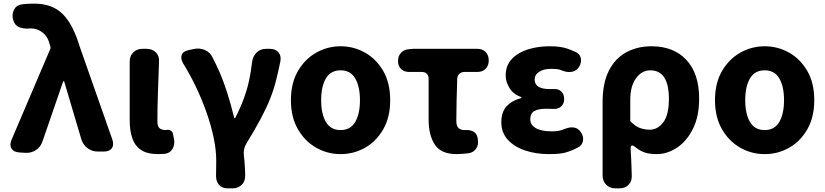

<svg xmlns="http://www.w3.org/2000/svg" viewBox="-20 -832 4531 1054"><path d="M213 -55Q203 -25 177 -8Q151 9 119 7L87 5Q55 3 43 -17Q31 -37 44 -66L255 -561Q257 -563 257 -567.5Q257 -572 257 -575L254 -584Q244 -629 215 -652.5Q186 -676 150 -676Q137 -676 135 -675Q105 -674 82.5 -684Q60 -694 52 -724Q44 -753 56.5 -778Q69 -803 99 -808Q103 -809 123 -810.5Q143 -812 169 -812Q266 -812 323.5 -755.5Q381 -699 418 -575L596 -68Q607 -37 594 -18.5Q581 0 549 0H517Q485 0 460 -19Q435 -38 426 -69L332 -386H327Z M849 14Q788 14 754 -9Q720 -32 706 -74Q692 -116 692 -172V-493Q692 -525 711.5 -544.5Q731 -564 763 -564H784Q816 -564 835.5 -544.5Q855 -525 853 -493Q850 -405 847 -322Q844 -239 844 -166Q844 -138 856 -128Q868 -118 891 -118L896 -119Q909 -121 918.5 -114.5Q928 -108 930 -95L936 -64Q940 -38 927 -15Q914 8 887 12Q885 12 875.5 13Q866 14 849 14Z M1230 202Q1198 202 1181.5 182Q1165 162 1166 130Q1166 124 1166.5 101.5Q1167 79 1167 48Q1167 -7 1153.5 -73Q1140 -139 1115.5 -209.5Q1091 -280 1058 -350Q1025 -420 986 -483Q970 -510 977.5 -530.5Q985 -551 1016 -557L1044 -563Q1075 -570 1104.5 -557.5Q1134 -545 1147 -516Q1169 -474 1188.5 -428.5Q1208 -383 1227 -324Q1246 -265 1266 -184H1271Q1301 -243 1319 -292.5Q1337 -342 1347.5 -390.5Q1358 -439 1364 -493Q1369 -525 1389.5 -544.5Q1410 -564 1442 -564H1460Q1492 -564 1508.5 -545Q1525 -526 1519 -494Q1507 -436 1494.5 -387Q1482 -338 1462.5 -289Q1443 -240 1412 -181.5Q1381 -123 1333 -45Q1314 -15 1319 23Q1321 36 1322.5 58Q1324 80 1325 100.5Q1326 121 1326 130Q1327 162 1307.5 182Q1288 202 1256 202Z M1850 14Q1778 14 1716 -21Q1654 -56 1615.5 -122.5Q1577 -189 1577 -282Q1577 -376 1615.5 -442Q1654 -508 1716 -543Q1778 -578 1850 -578Q1922 -578 1984 -543Q2046 -508 2084 -442Q2122 -376 2122 -282Q2122 -189 2084 -122.5Q2046 -56 1984 -21Q1922 14 1850 14ZM1850 -118Q1904 -118 1930 -162.5Q1956 -207 1956 -282Q1956 -357 1930 -401.5Q1904 -446 1850 -446Q1795 -446 1769 -401.5Q1743 -357 1743 -282Q1743 -207 1769 -162.5Q1795 -118 1850 -118Z M2487 14Q2401 14 2367 -38Q2333 -90 2333 -175V-400Q2333 -417 2323 -427Q2313 -437 2296 -437H2225Q2198 -437 2181.5 -453.5Q2165 -470 2165 -497Q2165 -525 2181.5 -542.5Q2198 -560 2225 -562L2248 -564H2600Q2629 -564 2646 -546.5Q2663 -529 2663 -500Q2663 -472 2646 -454.5Q2629 -437 2600 -437H2529Q2513 -437 2502 -427Q2491 -417 2490 -400Q2488 -336 2486.5 -279Q2485 -222 2485 -169Q2485 -140 2497.5 -129Q2510 -118 2529 -118Q2535 -118 2536.5 -118Q2538 -118 2539 -118Q2563 -119 2580.5 -108.5Q2598 -98 2602 -74L2603 -66Q2608 -38 2594.5 -17Q2581 4 2554 9Q2549 10 2526 12Q2503 14 2487 14Z M2994 14Q2922 14 2862.5 -6Q2803 -26 2767.5 -65Q2732 -104 2732 -161Q2732 -218 2762 -249.5Q2792 -281 2842 -294V-299Q2799 -313 2777.5 -348Q2756 -383 2756 -417Q2756 -473 2790 -508.5Q2824 -544 2878.5 -561Q2933 -578 2996 -578Q3030 -578 3053.5 -574.5Q3077 -571 3096 -564.5Q3115 -558 3137 -548Q3162 -538 3168 -514.5Q3174 -491 3160 -467Q3147 -445 3124.5 -439Q3102 -433 3077 -441Q3065 -445 3057 -448Q3049 -451 3038 -452.5Q3027 -454 3005 -454Q2965 -454 2940 -438Q2915 -422 2915 -395Q2915 -343 2998 -343Q3006 -343 3011.5 -343Q3017 -343 3019 -343Q3045 -345 3061 -330Q3077 -315 3077 -288Q3077 -263 3061 -248Q3045 -233 3019 -234Q3015 -234 3002 -234.5Q2989 -235 2980 -235Q2934 -235 2912.5 -222Q2891 -209 2891 -177Q2891 -146 2921.5 -128.5Q2952 -111 3010 -111Q3037 -111 3051 -114.5Q3065 -118 3085 -126Q3111 -136 3133.5 -131.5Q3156 -127 3170 -104Q3185 -81 3180 -57Q3175 -33 3150 -21Q3124 -8 3102 0Q3080 8 3055 11Q3030 14 2994 14Z M3359 202Q3327 202 3307.5 182Q3288 162 3288 130V-271Q3288 -377 3323 -445Q3358 -513 3419 -545.5Q3480 -578 3556 -578Q3679 -578 3748.5 -502.5Q3818 -427 3818 -291Q3818 -194 3784.5 -126Q3751 -58 3697.5 -22Q3644 14 3584 14Q3547 14 3520.5 5.5Q3494 -3 3467 -25Q3441 -46 3442 -14Q3444 23 3445 43.5Q3446 64 3446.5 82Q3447 100 3448 130Q3450 162 3431 182Q3412 202 3380 202ZM3547 -120Q3590 -120 3621 -160.5Q3652 -201 3652 -289Q3652 -446 3550 -446Q3503 -446 3471.5 -402.5Q3440 -359 3440 -285V-167Q3468 -138 3494 -129Q3520 -120 3547 -120Z M4178 14Q4106 14 4044 -21Q3982 -56 3943.5 -122.5Q3905 -189 3905 -282Q3905 -376 3943.5 -442Q3982 -508 4044 -543Q4106 -578 4178 -578Q4250 -578 4312 -543Q4374 -508 4412 -442Q4450 -376 4450 -282Q4450 -189 4412 -122.5Q4374 -56 4312 -21Q4250 14 4178 14ZM4178 -118Q4232 -118 4258 -162.5Q4284 -207 4284 -282Q4284 -357 4258 -401.5Q4232 -446 4178 -446Q4123 -446 4097 -401.5Q4071 -357 4071 -282Q4071 -207 4097 -162.5Q4123 -118 4178 -118Z"/></svg>

Font: Chiron GoRound TC EB
Style: Regular
Weight: 700
Designer: Ryoko NISHIZUKA 西塚涼子 (kana, bopomofo & ideographs); Paul D. Hunt (Latin, Greek & Cyrillic); Sandoll Communications 산돌커뮤니
Foundry: Adobe
Version: Version 1.000;hotconv 1.1.1;makeotfexe 2.6.0